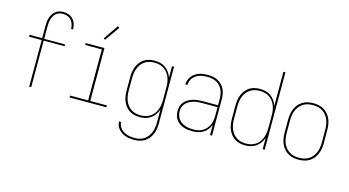

<svg xmlns="http://www.w3.org/2000/svg" viewBox="-99 -1142 3198 1761"><g transform="rotate(15 1500.0 -261.5)"><path d="M192 0V-442H72V-460H192V-579Q192 -599 194 -618.5Q196 -638 202.5 -656.5Q209 -675 219.5 -691.5Q230 -708 245.5 -720Q261 -732 280 -737.5Q299 -743 319 -743Q345 -743 369.5 -734Q394 -725 411.5 -706Q429 -687 437 -662Q445 -637 445 -611H426Q426 -633 419 -654.5Q412 -676 397.5 -693Q383 -710 362 -717.5Q341 -725 319 -725Q302 -725 285 -720Q268 -715 255 -704Q242 -693 233.5 -678Q225 -663 220 -646.5Q215 -630 213 -613Q211 -596 211 -579V-459H410V-442H211V0Z M575 0V-18H747V-502H589V-520H767V-18H925V0ZM752 -595 738 -605 834 -746 851 -734Z M1247 223Q1227 223 1206.5 220.5Q1186 218 1167 212Q1148 206 1130.5 195Q1113 184 1099.5 169Q1086 154 1078.5 134.5Q1071 115 1070 95H1089Q1091 122 1106 145Q1121 168 1144 181.5Q1167 195 1193.5 200Q1220 205 1247 205Q1270 205 1293.5 199.5Q1317 194 1336.5 181Q1356 168 1370.5 149Q1385 130 1393.5 108Q1402 86 1405.5 62.5Q1409 39 1409 15V-108Q1400 -82 1384 -59.5Q1368 -37 1346 -21Q1324 -5 1297 1.5Q1270 8 1243 8Q1217 8 1191 2Q1165 -4 1143.5 -18Q1122 -32 1106 -53Q1090 -74 1080.5 -98Q1071 -122 1067.5 -148Q1064 -174 1064 -200V-320Q1064 -346 1067.5 -372Q1071 -398 1080.5 -422Q1090 -446 1106 -467Q1122 -488 1143.5 -502Q1165 -516 1191 -522Q1217 -528 1243 -528Q1270 -528 1297 -521.5Q1324 -515 1346 -499Q1368 -483 1384 -460.5Q1400 -438 1409 -412V-520H1428V15Q1428 41 1424.5 67Q1421 93 1411 117.5Q1401 142 1385 162.5Q1369 183 1347 197Q1325 211 1299 217Q1273 223 1247 223ZM1246 -10Q1270 -10 1293 -15.5Q1316 -21 1336 -34Q1356 -47 1370.5 -66Q1385 -85 1393.5 -107Q1402 -129 1405.5 -152.5Q1409 -176 1409 -200V-320Q1409 -344 1405.5 -367.5Q1402 -391 1393.5 -413Q1385 -435 1370.5 -454Q1356 -473 1336 -486Q1316 -499 1293 -504.5Q1270 -510 1246 -510Q1222 -510 1199 -504.5Q1176 -499 1156 -486Q1136 -473 1121.5 -454Q1107 -435 1098.5 -413Q1090 -391 1086.5 -367.5Q1083 -344 1083 -320V-200Q1083 -176 1086.5 -152.5Q1090 -129 1098.5 -107Q1107 -85 1121.5 -66Q1136 -47 1156 -34Q1176 -21 1199 -15.5Q1222 -10 1246 -10Z M1742 8Q1720 8 1698.5 5.5Q1677 3 1656.5 -4.5Q1636 -12 1618 -25Q1600 -38 1587.5 -55.5Q1575 -73 1569.5 -94.5Q1564 -116 1564 -138Q1564 -162 1571 -184.5Q1578 -207 1594 -225Q1610 -243 1631 -254.5Q1652 -266 1674.5 -272.5Q1697 -279 1720.5 -281Q1744 -283 1768 -283H1909V-345Q1909 -366 1905 -388Q1901 -410 1892 -429.5Q1883 -449 1867.5 -465.5Q1852 -482 1832.5 -492Q1813 -502 1791.5 -506Q1770 -510 1748 -510Q1730 -510 1711.5 -508Q1693 -506 1675 -500Q1657 -494 1641 -483.5Q1625 -473 1613.5 -458.5Q1602 -444 1596 -426.5Q1590 -409 1589 -390H1570Q1570 -411 1577 -431.5Q1584 -452 1597 -468.5Q1610 -485 1627.5 -497Q1645 -509 1665 -516Q1685 -523 1706 -525.5Q1727 -528 1748 -528Q1773 -528 1797 -523.5Q1821 -519 1842.5 -508Q1864 -497 1881.5 -479Q1899 -461 1909.5 -439Q1920 -417 1924 -393Q1928 -369 1928 -345V0H1909V-97Q1899 -72 1882.5 -51Q1866 -30 1843.5 -16.5Q1821 -3 1795 2.5Q1769 8 1742 8ZM1745 -10Q1768 -10 1790 -14Q1812 -18 1831.5 -29Q1851 -40 1866.5 -56.5Q1882 -73 1891.5 -93Q1901 -113 1905 -135.5Q1909 -158 1909 -180V-265H1768Q1747 -265 1726 -263.5Q1705 -262 1684.5 -256.5Q1664 -251 1645 -241Q1626 -231 1611.5 -216Q1597 -201 1590 -180.5Q1583 -160 1583 -139Q1583 -120 1588.5 -101Q1594 -82 1605.5 -66Q1617 -50 1633.5 -39Q1650 -28 1668.5 -21.5Q1687 -15 1706.5 -12.5Q1726 -10 1745 -10Z M2243 8Q2217 8 2191 2Q2165 -4 2143.5 -18Q2122 -32 2106 -53Q2090 -74 2080.5 -98Q2071 -122 2067.5 -148Q2064 -174 2064 -200V-320Q2064 -346 2067.5 -372Q2071 -398 2080.5 -422Q2090 -446 2106 -467Q2122 -488 2143.5 -502Q2165 -516 2191 -522Q2217 -528 2243 -528Q2270 -528 2297 -521.5Q2324 -515 2346 -499Q2368 -483 2384 -460.5Q2400 -438 2409 -412V-735H2428V0H2409V-108Q2400 -82 2384 -59.5Q2368 -37 2346 -21Q2324 -5 2297 1.5Q2270 8 2243 8ZM2246 -10Q2270 -10 2293 -15.5Q2316 -21 2336 -34Q2356 -47 2370.5 -66Q2385 -85 2393.5 -107Q2402 -129 2405.5 -152.5Q2409 -176 2409 -200V-320Q2409 -344 2405.5 -367.5Q2402 -391 2393.5 -413Q2385 -435 2370.5 -454Q2356 -473 2336 -486Q2316 -499 2293 -504.5Q2270 -510 2246 -510Q2222 -510 2199 -504.5Q2176 -499 2156 -486Q2136 -473 2121.5 -454Q2107 -435 2098.5 -413Q2090 -391 2086.5 -367.5Q2083 -344 2083 -320V-200Q2083 -176 2086.5 -152.5Q2090 -129 2098.5 -107Q2107 -85 2121.5 -66Q2136 -47 2156 -34Q2176 -21 2199 -15.5Q2222 -10 2246 -10Z M2750 8Q2724 8 2697.5 2.5Q2671 -3 2648.5 -17Q2626 -31 2609 -51.5Q2592 -72 2582 -96.5Q2572 -121 2568 -147.5Q2564 -174 2564 -200V-320Q2564 -346 2568 -372.5Q2572 -399 2582 -423.5Q2592 -448 2609 -468.5Q2626 -489 2648.5 -503Q2671 -517 2697.5 -522.5Q2724 -528 2750 -528Q2776 -528 2802.5 -522.5Q2829 -517 2851.5 -503Q2874 -489 2891 -468.5Q2908 -448 2918 -423.5Q2928 -399 2932 -372.5Q2936 -346 2936 -320V-200Q2936 -174 2932 -147.5Q2928 -121 2918 -96.5Q2908 -72 2891 -51.5Q2874 -31 2851.5 -17Q2829 -3 2802.5 2.5Q2776 8 2750 8ZM2750 -10Q2774 -10 2797.5 -15Q2821 -20 2841.5 -33Q2862 -46 2877 -65Q2892 -84 2901 -106Q2910 -128 2913.5 -152Q2917 -176 2917 -200V-320Q2917 -344 2913.5 -368Q2910 -392 2901 -414Q2892 -436 2877 -455Q2862 -474 2841.5 -487Q2821 -500 2797.5 -505Q2774 -510 2750 -510Q2726 -510 2702.5 -505Q2679 -500 2658.5 -487Q2638 -474 2623 -455Q2608 -436 2599 -414Q2590 -392 2586.5 -368Q2583 -344 2583 -320V-200Q2583 -176 2586.5 -152Q2590 -128 2599 -106Q2608 -84 2623 -65Q2638 -46 2658.5 -33Q2679 -20 2702.5 -15Q2726 -10 2750 -10Z"/></g></svg>

Font: Iosevka Term Curly Thin
Style: Regular
Weight: 100
Designer: Belleve Invis
Foundry: Belleve Invis
Version: Version 32.3.0